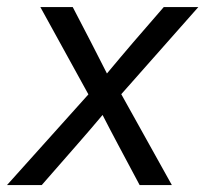

<svg xmlns="http://www.w3.org/2000/svg" viewBox="-48 -536 594 556"><path d="M-27.8 0 208 -262.7 68.8 -515.6H162.6L215.3 -414.1Q227.1 -391.1 238.5 -368.7Q250 -346.2 261.7 -323.2Q280.8 -346.2 299.8 -368.7Q318.8 -391.1 338.4 -414.1L426.3 -515.6H526.4L303.2 -263.2L449.7 0H356.4L293.9 -117.2Q282.2 -138.7 271.2 -160.2Q260.3 -181.6 249 -203.1Q231 -181.6 212.6 -160.2Q194.3 -138.7 175.3 -117.2L72.8 0Z"/></svg>

Font: Inter Display
Style: Italic
Weight: 400
Italic angle: -9.39999°
Designer: Rasmus Andersson
Foundry: rsms
Version: Version 4.000;git-a52131595